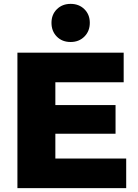

<svg xmlns="http://www.w3.org/2000/svg" viewBox="-20 -972 712 992"><path d="M632 -153V0H70V-700H619V-547H266V-429H577V-281H266V-153ZM246 -854Q246 -897 274 -924.5Q302 -952 345 -952Q388 -952 416 -924.5Q444 -897 444 -854Q444 -811 416 -783Q388 -755 345 -755Q301 -755 273.5 -783Q246 -811 246 -854Z"/></svg>

Font: Idrija
Style: Regular
Weight: 800
Designer: Julieta Ulanovsky
Foundry: Julieta Ulanovsky
Version: Version 7.200